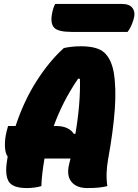

<svg xmlns="http://www.w3.org/2000/svg" viewBox="-20 -945 703 975"><path d="M190 0Q174 5 154 7.5Q134 10 117 10Q43 10 23.5 -24.5Q4 -59 16 -131Q18 -141 19 -150Q6 -167 5 -203.5Q4 -240 14 -280L21 -305H59Q101 -432 165.5 -533Q230 -634 304 -701Q345 -710 391 -710Q474 -710 509 -678.5Q544 -647 557 -581Q571 -500 563 -390Q555 -280 529 -136Q523 -103 521.5 -69Q520 -35 525 0Q505 5 481.5 7.5Q458 10 423 10Q369 10 343 -21.5Q317 -53 331 -111Q335 -126 338 -140H206Q199 -100 195 -65Q191 -30 190 0ZM267 -305Q299 -305 321.5 -294Q344 -283 355 -265L363 -266Q389 -418 386 -544L377 -546Q336 -486 305 -425Q274 -364 253 -305ZM260 -925H599Q639 -925 654 -902.5Q669 -880 658 -846Q651 -822 643.5 -808Q636 -794 628 -783H343Q276 -783 255.5 -804Q235 -825 244 -875Q250 -906 260 -925Z"/></svg>

Font: Recursive Mn Csl St Blk
Style: Italic
Weight: 900
Italic angle: -15°
Monospace: yes
Version: Version 1.079;hotconv 1.0.112;makeotfexe 2.5.65598; ttfautoh